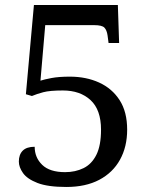

<svg xmlns="http://www.w3.org/2000/svg" viewBox="-20 -734 599 764"><path d="M244 10Q170 10 129 -6Q88 -22 71.5 -45.5Q55 -69 55 -91Q55 -119 70.5 -134.5Q86 -150 118 -150Q118 -107 148 -78Q178 -49 239 -49Q280 -49 312.5 -65Q345 -81 363.5 -118Q382 -155 382 -218Q382 -297 340.5 -335.5Q299 -374 230 -374Q178 -374 152 -367Q126 -360 107 -352L83 -359L115 -714H449L454 -563H412L408 -593Q405 -614 395.5 -624Q386 -634 354 -634H160L141 -413Q156 -418 185 -423.5Q214 -429 258 -429Q323 -429 374.5 -405.5Q426 -382 456 -335.5Q486 -289 486 -218Q486 -150 457.5 -98.5Q429 -47 375 -18.5Q321 10 244 10Z"/></svg>

Font: NotoSerif-Regular
Style: Regular
Weight: 400
Designer: Monotype Design Team
Foundry: Monotype Imaging Inc.
Version: Version 2.007; ttfautohint (v1.8) -l 8 -r 50 -G 200 -x 14 -D